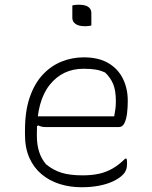

<svg xmlns="http://www.w3.org/2000/svg" viewBox="-20 -777 640 807"><path d="M332 -536Q394 -536 435 -512Q476 -488 496.5 -446.5Q517 -405 517 -354V-350Q517 -325 514 -300.5Q511 -276 503 -259.5Q495 -243 480 -243H171Q162 -243 154 -245Q146 -247 141 -250L126 -241L122 -288H460Q463 -303 465 -318.5Q467 -334 467 -351Q467 -396 456 -423Q445 -450 422 -472Q403 -481 382.5 -484.5Q362 -488 331 -488Q243 -488 189 -420.5Q135 -353 135 -222V-205Q135 -169 144.5 -139Q154 -109 174 -86Q205 -61 240 -50.5Q275 -40 327 -40Q367 -40 397.5 -47Q428 -54 454.5 -69.5Q481 -85 506 -110H512Q513 -107 513.5 -102Q514 -97 514 -89Q514 -73 509.5 -62Q505 -51 497 -43Q481 -27 455.5 -15Q430 -3 396.5 3.5Q363 10 323 10Q274 10 231 -3.5Q188 -17 155 -44.5Q122 -72 103.5 -113.5Q85 -155 85 -211V-229Q85 -310 105 -368Q125 -426 159.5 -463Q194 -500 238.5 -518Q283 -536 332 -536ZM284 -754Q287 -755 290.5 -755.5Q294 -756 297.5 -756.5Q301 -757 305.5 -757Q310 -757 314 -757Q338 -757 351 -748Q364 -739 364 -722V-670Q361 -669 357.5 -668.5Q354 -668 350.5 -667.5Q347 -667 343 -667Q339 -667 334 -667Q311 -667 297.5 -676.5Q284 -686 284 -702Z"/></svg>

Font: Recursive Casual Light
Style: Regular
Weight: 300
Version: Version 1.047